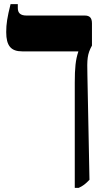

<svg xmlns="http://www.w3.org/2000/svg" viewBox="-20 -667 516 927"><path d="M341 240H360C380 231 393 221 412 201L402 -303C400 -382 401 -405 424 -447V-554C424 -581 413 -592 389 -592H108C79 -592 66 -604 66 -628V-647H31C15 -583 10 -552 10 -512C10 -446 33 -419 87 -419H358V-417C345 -379 341 -338 341 -268Z"/></svg>

Font: Noto Serif Hebrew SemiCondensed ExtraBold
Style: Regular
Weight: 800
Width: 4
Designer: Monotype Design Team
Foundry: Monotype Imaging Inc.
Version: Version 2.004